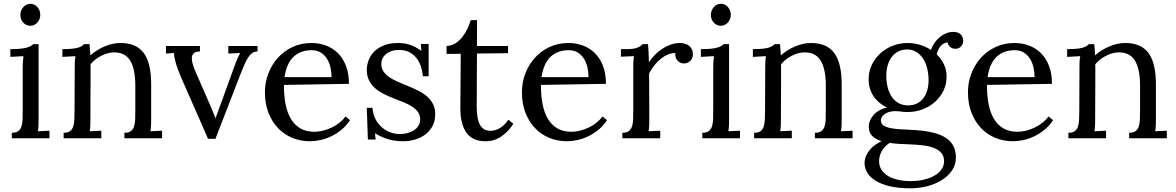

<svg xmlns="http://www.w3.org/2000/svg" viewBox="-20 -749 6370 1040"><path d="M103 -379.9Q103 -395.5 103.8 -410.2Q104.5 -424.8 106.9 -444.8L36.1 -440.9V-482.9Q68.8 -482.9 90.3 -485.1Q111.8 -487.3 125.5 -491.2Q139.2 -495.1 146.7 -499.8Q154.3 -504.4 160.2 -509.8H189V-106Q189 -85.9 188.5 -70.6Q188 -55.2 185.1 -38.1L248 -41V0H43.9V-29.8Q66.9 -29.8 78.9 -38.8Q90.8 -47.9 96.2 -64Q101.6 -80.1 102.3 -102.5Q103 -125 103 -151.9ZM198.2 -668Q198.2 -655.8 193.6 -645Q189 -634.3 181.6 -626.2Q174.3 -618.2 164.6 -613.8Q154.8 -609.4 144 -609.4Q133.3 -609.4 123.5 -613.8Q113.8 -618.2 106.2 -626.2Q98.6 -634.3 94.5 -645Q90.3 -655.8 90.3 -668Q90.3 -680.7 94.7 -691.7Q99.1 -702.6 106.7 -710.9Q114.3 -719.2 124 -723.9Q133.8 -728.5 145 -728.5Q156.2 -728.5 165.8 -723.9Q175.3 -719.2 182.6 -710.9Q189.9 -702.6 194.1 -691.7Q198.2 -680.7 198.2 -668Z M384.8 -379.9Q384.8 -395.5 385.3 -411.6Q385.7 -427.7 388.7 -444.8L317.9 -440.9V-482.9Q350.6 -482.9 371.1 -485.1Q391.6 -487.3 404.1 -491.2Q416.5 -495.1 423.3 -499.8Q430.2 -504.4 436 -509.8H464.8Q465.8 -498.5 467 -484.1Q468.3 -469.7 469.2 -449.2Q485.4 -463.4 504.6 -475.6Q523.9 -487.8 544.9 -496.8Q565.9 -505.9 588.1 -511Q610.4 -516.1 631.8 -516.1Q718.8 -516.1 758.8 -461.7Q798.8 -407.2 798.8 -292.5V-106Q798.8 -85.9 798.3 -70.6Q797.9 -55.2 794.9 -38.1L857.9 -41V0H653.8V-29.8Q676.8 -29.8 688.7 -38.8Q700.7 -47.9 706.1 -64Q711.4 -80.1 712.2 -102.5Q712.9 -125 712.9 -151.9V-291.5Q711.9 -377.9 684.6 -421.6Q657.2 -465.3 597.7 -465.3Q579.6 -465.3 561.5 -460Q543.5 -454.6 526.9 -446Q510.3 -437.5 495.6 -425.8Q481 -414.1 470.2 -400.4Q470.7 -391.6 470.7 -381.6Q470.7 -371.6 470.7 -361.3L469.7 -106Q469.7 -85.9 469.2 -70.6Q468.8 -55.2 465.8 -38.1L528.8 -41V0H324.7V-29.8Q347.7 -29.8 359.6 -38.8Q371.6 -47.9 376.7 -64Q381.8 -80.1 382.6 -102.5Q383.3 -125 383.8 -151.9Z M1147 2.9H1106.9L963.9 -323.2Q951.7 -351.6 943.6 -373.5Q935.5 -395.5 930.9 -412.4Q926.3 -429.2 924.3 -441.2Q922.4 -453.1 921.9 -461.9L878.9 -459V-500H1063V-470.2Q1040 -470.2 1030 -460.9Q1020 -451.7 1019 -436.5V-432.1Q1019 -418.5 1024.7 -399.7Q1030.3 -380.9 1040 -358.9L1116.7 -183.1Q1124.5 -166 1131.8 -147.2Q1139.2 -128.4 1147 -109.4H1147.9Q1153.3 -124 1159.4 -140.6Q1165.5 -157.2 1171.4 -173.8L1251 -393.1Q1259.3 -417 1267.8 -435.1Q1276.4 -453.1 1280.8 -461.9L1216.8 -459V-500H1375V-470.2Q1358.4 -470.2 1346.2 -461.7Q1334 -453.1 1323.2 -436.3Q1312.5 -419.4 1301.8 -394Q1291 -368.7 1277.8 -335Z M1668 -477.1Q1609.4 -477.1 1571.3 -442.6Q1533.2 -408.2 1521 -331.1H1775.9Q1775.9 -357.4 1770 -383.5Q1764.2 -409.7 1751.2 -430.4Q1738.3 -451.2 1717.8 -464.1Q1697.3 -477.1 1668 -477.1ZM1870.1 -294.9 1518.1 -289.1V-283.2Q1518.1 -229 1527.1 -183.3Q1536.1 -137.7 1556.2 -104.5Q1576.2 -71.3 1607.7 -53.2Q1639.2 -35.2 1683.1 -35.2Q1706.5 -35.2 1731 -41.5Q1755.4 -47.9 1778.1 -58.8Q1800.8 -69.8 1819.8 -85.2Q1838.9 -100.6 1851.6 -118.2L1876 -98.1Q1855.5 -66.9 1828.4 -45.2Q1801.3 -23.4 1772.2 -9.8Q1743.2 3.9 1713.9 10Q1684.6 16.1 1659.2 16.1Q1607.4 16.1 1562.7 -2.4Q1518.1 -21 1485.4 -55.7Q1452.6 -90.3 1433.8 -139.2Q1415 -188 1415 -249Q1415 -301.8 1433.1 -349.9Q1451.2 -397.9 1484.4 -435.1Q1517.6 -472.2 1564 -494.1Q1610.4 -516.1 1667 -516.1Q1708.5 -516.1 1745.4 -502.4Q1782.2 -488.8 1810.1 -461.4Q1837.9 -434.1 1854 -392.3Q1870.1 -350.6 1870.1 -294.9Z M2146.5 -22.9Q2165.5 -22.9 2184.8 -27.6Q2204.1 -32.2 2220 -42Q2235.8 -51.8 2245.8 -66.7Q2255.9 -81.5 2255.9 -102.1Q2255.9 -126 2243.4 -142.8Q2231 -159.7 2210.7 -172.6Q2190.4 -185.5 2164.3 -195.8Q2138.2 -206.1 2111.1 -216.8Q2084 -227.5 2058.1 -240.5Q2032.2 -253.4 2012 -271Q1991.7 -288.6 1979.2 -313Q1966.8 -337.4 1966.8 -371.1Q1966.8 -392.1 1974.6 -417.2Q1982.4 -442.4 2002 -464.4Q2021.5 -486.3 2054.4 -501.2Q2087.4 -516.1 2137.7 -516.1Q2151.4 -516.1 2166.7 -514.2Q2182.1 -512.2 2198.2 -507.1Q2214.4 -502 2230.5 -493.7Q2246.6 -485.4 2262.2 -473.1L2259.8 -511.2H2301.8V-335.9H2270.5Q2268.6 -361.8 2260.5 -387.2Q2252.4 -412.6 2237.1 -432.9Q2221.7 -453.1 2198.2 -465.8Q2174.8 -478.5 2142.6 -478.5Q2119.1 -478.5 2101.1 -472.4Q2083 -466.3 2070.6 -455.8Q2058.1 -445.3 2051.8 -431.6Q2045.4 -418 2045.4 -402.8Q2045.4 -378.4 2057.9 -360.8Q2070.3 -343.3 2090.8 -329.6Q2111.3 -315.9 2137.7 -304.9Q2164.1 -293.9 2191.4 -282.5Q2218.8 -271 2245.1 -258.1Q2271.5 -245.1 2292 -227.5Q2312.5 -210 2325 -186.5Q2337.4 -163.1 2337.4 -130.9Q2337.4 -93.3 2322.3 -65.4Q2307.1 -37.6 2282.5 -19.5Q2257.8 -1.5 2226.8 7.3Q2195.8 16.1 2164.1 16.1Q2113.3 16.1 2074.7 2.7Q2036.1 -10.7 2011.2 -27.8L2014.6 6.8H1972.7L1966.8 -165H1997.6Q1999.5 -133.8 2012 -107.7Q2024.4 -81.5 2044.7 -62.7Q2064.9 -43.9 2091.1 -33.4Q2117.2 -22.9 2146.5 -22.9Z M2398.9 -500Q2425.3 -500.5 2446.8 -514.4Q2468.3 -528.3 2484.6 -549.1Q2501 -569.8 2512.2 -594.2Q2523.4 -618.7 2529.8 -640.1H2564Q2564 -600.1 2563.7 -565.4Q2563.5 -530.8 2563.5 -500H2731.9V-460.9L2563.5 -459Q2563 -394 2563 -348.1Q2563 -302.2 2562.7 -271.5Q2562.5 -240.7 2562.5 -222.9Q2562.5 -205.1 2562.3 -195.8Q2562 -186.5 2562 -183.8Q2562 -181.2 2562 -180.7Q2562 -146.5 2565.7 -120.4Q2569.3 -94.2 2578.1 -76.4Q2586.9 -58.6 2601.3 -49.6Q2615.7 -40.5 2637.7 -40.5Q2663.6 -40.5 2689 -56.2Q2714.4 -71.8 2733.9 -100.6L2760.7 -78.6Q2738.8 -45.4 2717 -26.6Q2695.3 -7.8 2675.8 1.7Q2656.2 11.2 2639.4 13.7Q2622.6 16.1 2609.9 16.1Q2594.7 16.1 2578.9 13.7Q2563 11.2 2547.6 4.2Q2532.2 -2.9 2518.8 -15.9Q2505.4 -28.8 2495.1 -49.3Q2484.9 -69.8 2479 -99.1Q2473.6 -126 2473.6 -162.6V-168.5L2475.6 -457.5L2398.9 -457Z M3060.1 -477.1Q3001.5 -477.1 2963.4 -442.6Q2925.3 -408.2 2913.1 -331.1H3168Q3168 -357.4 3162.1 -383.5Q3156.2 -409.7 3143.3 -430.4Q3130.4 -451.2 3109.9 -464.1Q3089.4 -477.1 3060.1 -477.1ZM3262.2 -294.9 2910.2 -289.1V-283.2Q2910.2 -229 2919.2 -183.3Q2928.2 -137.7 2948.2 -104.5Q2968.3 -71.3 2999.8 -53.2Q3031.2 -35.2 3075.2 -35.2Q3098.6 -35.2 3123 -41.5Q3147.5 -47.9 3170.2 -58.8Q3192.9 -69.8 3211.9 -85.2Q3231 -100.6 3243.7 -118.2L3268.1 -98.1Q3247.6 -66.9 3220.5 -45.2Q3193.4 -23.4 3164.3 -9.8Q3135.3 3.9 3106 10Q3076.7 16.1 3051.3 16.1Q2999.5 16.1 2954.8 -2.4Q2910.2 -21 2877.4 -55.7Q2844.7 -90.3 2825.9 -139.2Q2807.1 -188 2807.1 -249Q2807.1 -301.8 2825.2 -349.9Q2843.3 -397.9 2876.5 -435.1Q2909.7 -472.2 2956.1 -494.1Q3002.4 -516.1 3059.1 -516.1Q3100.6 -516.1 3137.5 -502.4Q3174.3 -488.8 3202.1 -461.4Q3230 -434.1 3246.1 -392.3Q3262.2 -350.6 3262.2 -294.9Z M3638.2 -461.4H3635.7Q3618.2 -461.4 3599.1 -454.1Q3580.1 -446.8 3561.3 -432.1Q3542.5 -417.5 3525.9 -397Q3509.3 -376.5 3496.1 -351.6L3497.1 -106Q3497.1 -85.9 3496.6 -70.6Q3496.1 -55.2 3493.2 -38.1L3556.2 -41V0H3351.1V-29.8Q3374 -29.8 3386 -38.8Q3397.9 -47.9 3403.3 -64Q3408.7 -80.1 3409.4 -102.5Q3410.2 -125 3410.2 -151.9V-380.4Q3410.2 -396 3410.6 -411.9Q3411.1 -427.7 3414.1 -444.8L3343.3 -441.9V-482.9H3374Q3395.5 -482.9 3409.7 -485.1Q3423.8 -487.3 3433.3 -491.2Q3442.9 -495.1 3449.2 -499.8Q3455.6 -504.4 3461.4 -509.8H3490.2Q3491.7 -494.1 3492.9 -470.9Q3494.1 -447.8 3495.1 -411.1Q3506.3 -429.7 3523.9 -448.5Q3541.5 -467.3 3563.5 -482.2Q3585.4 -497.1 3610.8 -506.6Q3636.2 -516.1 3663.1 -516.1Q3676.8 -516.1 3689.7 -512.5Q3702.6 -508.8 3712.2 -501Q3721.7 -493.2 3727.5 -481.4Q3733.4 -469.7 3733.4 -453.1Q3733.4 -446.3 3730.7 -438Q3728 -429.7 3721.9 -422.4Q3715.8 -415 3706.5 -410.2Q3697.3 -405.3 3683.6 -405.3Q3672.4 -405.3 3663.3 -410.2Q3654.3 -415 3648.2 -422.6Q3642.1 -430.2 3639.6 -440.4Q3637.7 -446.8 3637.7 -454.1Q3637.7 -457.5 3638.2 -461.4Z M3843.3 -379.9Q3843.3 -395.5 3844 -410.2Q3844.7 -424.8 3847.2 -444.8L3776.4 -440.9V-482.9Q3809.1 -482.9 3830.6 -485.1Q3852.1 -487.3 3865.7 -491.2Q3879.4 -495.1 3887 -499.8Q3894.5 -504.4 3900.4 -509.8H3929.2V-106Q3929.2 -85.9 3928.7 -70.6Q3928.2 -55.2 3925.3 -38.1L3988.3 -41V0H3784.2V-29.8Q3807.1 -29.8 3819.1 -38.8Q3831.1 -47.9 3836.4 -64Q3841.8 -80.1 3842.5 -102.5Q3843.3 -125 3843.3 -151.9ZM3938.5 -668Q3938.5 -655.8 3933.8 -645Q3929.2 -634.3 3921.9 -626.2Q3914.6 -618.2 3904.8 -613.8Q3895 -609.4 3884.3 -609.4Q3873.5 -609.4 3863.8 -613.8Q3854 -618.2 3846.4 -626.2Q3838.9 -634.3 3834.7 -645Q3830.6 -655.8 3830.6 -668Q3830.6 -680.7 3835 -691.7Q3839.4 -702.6 3846.9 -710.9Q3854.5 -719.2 3864.3 -723.9Q3874 -728.5 3885.3 -728.5Q3896.5 -728.5 3906 -723.9Q3915.5 -719.2 3922.9 -710.9Q3930.2 -702.6 3934.3 -691.7Q3938.5 -680.7 3938.5 -668Z M4125 -379.9Q4125 -395.5 4125.5 -411.6Q4126 -427.7 4128.9 -444.8L4058.1 -440.9V-482.9Q4090.8 -482.9 4111.3 -485.1Q4131.8 -487.3 4144.3 -491.2Q4156.7 -495.1 4163.6 -499.8Q4170.4 -504.4 4176.3 -509.8H4205.1Q4206.1 -498.5 4207.3 -484.1Q4208.5 -469.7 4209.5 -449.2Q4225.6 -463.4 4244.9 -475.6Q4264.2 -487.8 4285.2 -496.8Q4306.2 -505.9 4328.4 -511Q4350.6 -516.1 4372.1 -516.1Q4459 -516.1 4499 -461.7Q4539.1 -407.2 4539.1 -292.5V-106Q4539.1 -85.9 4538.6 -70.6Q4538.1 -55.2 4535.2 -38.1L4598.1 -41V0H4394V-29.8Q4417 -29.8 4429 -38.8Q4440.9 -47.9 4446.3 -64Q4451.7 -80.1 4452.4 -102.5Q4453.1 -125 4453.1 -151.9V-291.5Q4452.1 -377.9 4424.8 -421.6Q4397.5 -465.3 4337.9 -465.3Q4319.8 -465.3 4301.8 -460Q4283.7 -454.6 4267.1 -446Q4250.5 -437.5 4235.8 -425.8Q4221.2 -414.1 4210.4 -400.4Q4210.9 -391.6 4210.9 -381.6Q4210.9 -371.6 4210.9 -361.3L4210 -106Q4210 -85.9 4209.5 -70.6Q4209 -55.2 4206.1 -38.1L4269 -41V0H4064.9V-29.8Q4087.9 -29.8 4099.9 -38.8Q4111.8 -47.9 4116.9 -64Q4122.1 -80.1 4122.8 -102.5Q4123.5 -125 4124 -151.9Z M4902.3 32.7Q4874.5 31.7 4848.6 30.3Q4822.8 28.8 4799.3 24.9Q4771.5 43 4756.6 68.8Q4741.7 94.7 4741.7 124Q4741.7 148.9 4753.7 168.7Q4765.6 188.5 4787.8 202.6Q4810.1 216.8 4841.6 224.4Q4873 231.9 4911.6 231.9Q4954.6 231.9 4988.5 223.1Q5022.5 214.4 5045.9 199.7Q5069.3 185.1 5081.5 165.8Q5093.8 146.5 5093.8 125Q5093.8 97.2 5079.3 79.8Q5064.9 62.5 5039.3 52.5Q5013.7 42.5 4978.8 38.3Q4943.8 34.2 4902.3 32.7ZM4893.6 -481Q4866.7 -481 4845.7 -470.2Q4824.7 -459.5 4810.3 -440.4Q4795.9 -421.4 4788.3 -395.5Q4780.8 -369.6 4780.8 -339.8Q4780.8 -303.7 4788.6 -274.2Q4796.4 -244.6 4811.5 -223.1Q4826.7 -201.7 4848.6 -189.9Q4870.6 -178.2 4898.4 -178.2Q4926.3 -178.2 4947 -188.5Q4967.8 -198.7 4981.7 -217Q4995.6 -235.4 5002.7 -260.5Q5009.8 -285.6 5009.8 -314.9Q5009.8 -347.7 5002.4 -377.9Q4995.1 -408.2 4980.5 -430.9Q4965.8 -453.6 4944.1 -467.3Q4922.4 -481 4893.6 -481ZM5112.3 -520Q5099.6 -518.1 5089.8 -512Q5080.1 -505.9 5072.8 -496.6Q5065.4 -487.3 5060.8 -476.3Q5056.2 -465.3 5053.7 -454.1Q5078.6 -431.2 5093 -400.4Q5107.4 -369.6 5107.4 -335Q5107.4 -292.5 5090.1 -257.1Q5072.8 -221.7 5043.5 -196Q5014.2 -170.4 4975.8 -156.2Q4937.5 -142.1 4895.5 -142.1Q4877 -142.1 4862.5 -144.5Q4848.1 -147 4828.6 -147Q4810.1 -147 4794.7 -142.1Q4779.3 -137.2 4768.8 -128.7Q4758.3 -120.1 4754.9 -112.1Q4751.5 -104 4751.5 -98.1Q4751.5 -92.3 4753.4 -85.9Q4756.8 -74.2 4769.3 -66.9Q4781.7 -59.6 4801.8 -55.4Q4821.8 -51.3 4849.4 -49.3Q4877 -47.4 4911.6 -45.9Q4969.2 -43.5 5014.9 -34.9Q5060.5 -26.4 5092.3 -9Q5124 8.3 5140.9 35.9Q5157.7 63.5 5157.7 104Q5157.7 144.5 5136 175.5Q5114.3 206.5 5079.3 227.8Q5044.4 249 5000.7 260Q4957 271 4912.6 271Q4845.2 271 4797.6 259.3Q4750 247.6 4720.2 228.3Q4690.4 209 4676.8 184.8Q4663.1 160.6 4663.1 135.7Q4663.1 112.8 4671.9 93.8Q4680.7 74.7 4694.1 59.6Q4707.5 44.4 4723.9 33.4Q4740.2 22.5 4755.4 15.6Q4723.1 5.9 4704.6 -12.5Q4686 -30.8 4686 -63Q4686 -80.6 4693.4 -97.4Q4700.7 -114.3 4713.9 -128.4Q4727.1 -142.6 4745.4 -152.3Q4763.7 -162.1 4785.6 -166Q4762.7 -176.8 4744.1 -192.1Q4725.6 -207.5 4712.4 -226.8Q4699.2 -246.1 4692.1 -269Q4685.1 -292 4685.1 -318.4Q4685.1 -363.3 4703.4 -399.9Q4721.7 -436.5 4751.2 -462.4Q4780.8 -488.3 4818.6 -502.2Q4856.4 -516.1 4895.5 -516.1Q4929.2 -516.1 4961.9 -506.6Q4994.6 -497.1 5022.5 -478.5Q5029.8 -499.5 5042.5 -517.6Q5055.2 -535.6 5071 -548.6Q5086.9 -561.5 5105.5 -568.8Q5124 -576.2 5144 -576.2Q5169.4 -576.2 5183.3 -563Q5197.3 -549.8 5197.3 -526.4Q5197.3 -520.5 5194.8 -513.2Q5192.4 -505.9 5187.3 -499.5Q5182.1 -493.2 5173.8 -488.8Q5166.5 -484.9 5156.2 -484.9H5153.8Q5136.7 -485.4 5126 -495.4Q5115.2 -505.4 5112.3 -520Z M5476.1 -477.1Q5417.5 -477.1 5379.4 -442.6Q5341.3 -408.2 5329.1 -331.1H5584Q5584 -357.4 5578.1 -383.5Q5572.3 -409.7 5559.3 -430.4Q5546.4 -451.2 5525.9 -464.1Q5505.4 -477.1 5476.1 -477.1ZM5678.2 -294.9 5326.2 -289.1V-283.2Q5326.2 -229 5335.2 -183.3Q5344.2 -137.7 5364.3 -104.5Q5384.3 -71.3 5415.8 -53.2Q5447.3 -35.2 5491.2 -35.2Q5514.6 -35.2 5539.1 -41.5Q5563.5 -47.9 5586.2 -58.8Q5608.9 -69.8 5627.9 -85.2Q5647 -100.6 5659.7 -118.2L5684.1 -98.1Q5663.6 -66.9 5636.5 -45.2Q5609.4 -23.4 5580.3 -9.8Q5551.3 3.9 5522 10Q5492.7 16.1 5467.3 16.1Q5415.5 16.1 5370.8 -2.4Q5326.2 -21 5293.5 -55.7Q5260.7 -90.3 5241.9 -139.2Q5223.1 -188 5223.1 -249Q5223.1 -301.8 5241.2 -349.9Q5259.3 -397.9 5292.5 -435.1Q5325.7 -472.2 5372.1 -494.1Q5418.5 -516.1 5475.1 -516.1Q5516.6 -516.1 5553.5 -502.4Q5590.3 -488.8 5618.2 -461.4Q5646 -434.1 5662.1 -392.3Q5678.2 -350.6 5678.2 -294.9Z M5827.1 -379.9Q5827.1 -395.5 5827.6 -411.6Q5828.1 -427.7 5831.1 -444.8L5760.3 -440.9V-482.9Q5793 -482.9 5813.5 -485.1Q5834 -487.3 5846.4 -491.2Q5858.9 -495.1 5865.7 -499.8Q5872.6 -504.4 5878.4 -509.8H5907.2Q5908.2 -498.5 5909.4 -484.1Q5910.6 -469.7 5911.6 -449.2Q5927.7 -463.4 5947 -475.6Q5966.3 -487.8 5987.3 -496.8Q6008.3 -505.9 6030.5 -511Q6052.7 -516.1 6074.2 -516.1Q6161.1 -516.1 6201.2 -461.7Q6241.2 -407.2 6241.2 -292.5V-106Q6241.2 -85.9 6240.7 -70.6Q6240.2 -55.2 6237.3 -38.1L6300.3 -41V0H6096.2V-29.8Q6119.1 -29.8 6131.1 -38.8Q6143.1 -47.9 6148.4 -64Q6153.8 -80.1 6154.5 -102.5Q6155.3 -125 6155.3 -151.9V-291.5Q6154.3 -377.9 6127 -421.6Q6099.6 -465.3 6040 -465.3Q6022 -465.3 6003.9 -460Q5985.8 -454.6 5969.2 -446Q5952.6 -437.5 5938 -425.8Q5923.3 -414.1 5912.6 -400.4Q5913.1 -391.6 5913.1 -381.6Q5913.1 -371.6 5913.1 -361.3L5912.1 -106Q5912.1 -85.9 5911.6 -70.6Q5911.1 -55.2 5908.2 -38.1L5971.2 -41V0H5767.1V-29.8Q5790 -29.8 5802 -38.8Q5814 -47.9 5819.1 -64Q5824.2 -80.1 5825 -102.5Q5825.7 -125 5826.2 -151.9Z"/></svg>

Font: DimaThulth2
Style: Regular
Weight: 400
Designer: R.Balvardi
Foundry: R.Balvardi (R.Balvardi@gmail.com)
Version: Version 1.00;November 13, 2018;FontCreator 11.5.0.2427 64-bi